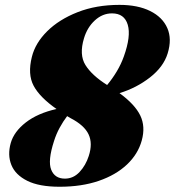

<svg xmlns="http://www.w3.org/2000/svg" viewBox="-20 -734 699 768"><path d="M218.5 13Q136.5 13 89 -10.8Q41.5 -34.5 25.5 -74.2Q9.5 -114 23 -162Q36 -207.5 83.2 -244.2Q130.5 -281 206 -298Q139 -345 114.5 -391Q90 -437 107.5 -506.5Q121 -561.5 168.5 -608.8Q216 -656 290.2 -685.2Q364.5 -714.5 458 -714.5Q531 -714.5 580.5 -690Q630 -665.5 649.2 -621.8Q668.5 -578 650.5 -520Q634 -466.5 579.8 -424.2Q525.5 -382 458 -361.5Q519.5 -316.5 541 -272.2Q562.5 -228 547 -172Q532 -117.5 487.8 -75.8Q443.5 -34 375 -10.5Q306.5 13 218.5 13ZM316 -581Q296 -515 321.8 -473.8Q347.5 -432.5 408.5 -394Q429.5 -419 447 -448.2Q464.5 -477.5 475.5 -508.5Q504.5 -589.5 491 -635Q477.5 -680.5 428 -680.5Q390 -680.5 359.5 -652.5Q329 -624.5 316 -581ZM196 -169.5Q170.5 -91 184.8 -55.2Q199 -19.5 239.5 -19.5Q273.5 -19.5 298.2 -46Q323 -72.5 335 -110Q351.5 -160.5 334.2 -196.8Q317 -233 263 -261Q255.5 -265.5 248.5 -269.5Q232.5 -248.5 218.5 -222.8Q204.5 -197 196 -169.5Z"/></svg>

Font: Fraunces 72pt S000 Black
Style: Italic
Weight: 900
Italic angle: -16°
Version: Version 1.000; ttfautohint (v1.8.3)